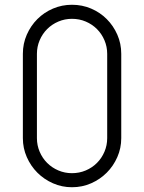

<svg xmlns="http://www.w3.org/2000/svg" viewBox="-20 -786 605 806"><path d="M489 -206Q489 -164 472.5 -126.5Q456 -89 428 -61Q400 -33 362.5 -16.5Q325 0 282 0Q240 0 202.5 -16.5Q165 -33 137 -61Q109 -89 92.5 -126.5Q76 -164 76 -206V-560Q76 -603 92.5 -640.5Q109 -678 137 -706Q165 -734 202.5 -750Q240 -766 282 -766Q325 -766 362.5 -750Q400 -734 428 -706Q456 -678 472.5 -640.5Q489 -603 489 -560ZM430 -206V-560Q430 -590 418.5 -617Q407 -644 387 -664Q367 -684 340 -695.5Q313 -707 282 -707Q252 -707 225 -695.5Q198 -684 178 -664Q158 -644 146.5 -617Q135 -590 135 -560V-206Q135 -176 146.5 -149Q158 -122 178 -102Q198 -82 225 -70.5Q252 -59 282 -59Q313 -59 340 -70.5Q367 -82 387 -102Q407 -122 418.5 -149Q430 -176 430 -206Z"/></svg>

Font: Hanken Light
Style: Light
Weight: 300
Designer: Alfredo Marco Pradil
Foundry: Hanken Design Co.
Version: Version 2.06 2014